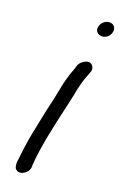

<svg xmlns="http://www.w3.org/2000/svg" viewBox="-147 -753 530 837"><g transform="rotate(20 118.5 -334.0)"><path d="M196 -640C215 -640 232 -654 236 -673C241 -693 229 -709 209 -709C189 -709 172 -693 168 -675C163 -655 177 -640 196 -640ZM90 -294C84 -270 78 -244 73 -217L56 -134C48 -95 40 -27 37 2L36 3L37 4C37 15 38 29 46 34C66 53 104 27 105 0V-10C110 -90 134 -200 156 -294C162 -319 166 -341 171 -362V-363C177 -397 186 -431 197 -458L204 -476C208 -486 207 -496 203 -502C189 -529 151 -509 141 -488L140 -487L134 -467C122 -436 111 -401 104 -361C99 -340 96 -318 90 -294Z"/></g></svg>

Font: Stray Cat
Style: ExBdCnObl
Weight: 800
Version: Version 1.0